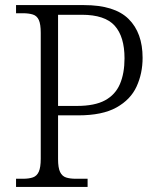

<svg xmlns="http://www.w3.org/2000/svg" viewBox="-20 -734 625 754"><path d="M43 0V-32H70Q94 -32 109.5 -37.5Q125 -43 132.5 -60Q140 -77 140 -111V-605Q140 -639 132.5 -655.5Q125 -672 109 -677Q93 -682 70 -682H43V-714H310Q430 -714 485 -659.5Q540 -605 540 -507Q540 -446 516.5 -394.5Q493 -343 437.5 -312Q382 -281 288 -281H208V-109Q208 -75 216 -58.5Q224 -42 239.5 -37Q255 -32 278 -32H324V0ZM282 -318Q352 -318 392.5 -340Q433 -362 451 -404Q469 -446 469 -505Q469 -590 430.5 -633Q392 -676 301 -676H208V-318Z"/></svg>

Font: Noto Serif Kannada Light
Style: Regular
Weight: 300
Version: Version 2.003